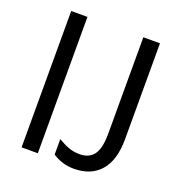

<svg xmlns="http://www.w3.org/2000/svg" viewBox="-130 -814 870 933"><g transform="rotate(20 305.5 -347.0)"><path d="M164 -705H80V0H164ZM353 11Q442 11 490.5 -45Q539 -101 539 -209V-705H453V-207Q453 -131 429 -98Q405 -65 355 -65Q325 -65 299 -74.5Q273 -84 243 -102V-22Q293 11 353 11Z"/></g></svg>

Font: Geom Light
Style: Regular
Weight: 300
Version: Version 1.102